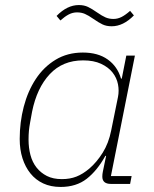

<svg xmlns="http://www.w3.org/2000/svg" viewBox="-20 -728 611 760"><path d="M419 0Q385 0 385 -29Q385 -34 385.5 -38.5Q386 -43 387 -48L400 -111H397Q365 -53 323.5 -20.5Q282 12 220 12Q181 12 151 -2Q121 -16 100.5 -41.5Q80 -67 69 -101.5Q58 -136 58 -178Q58 -244 74 -305.5Q90 -367 121.5 -415Q153 -463 200 -491.5Q247 -520 308 -520Q368 -520 406.5 -492.5Q445 -465 459 -417H462L480 -508H514L419 -31H501L495 0ZM225 -19Q257 -19 282.5 -29Q308 -39 334 -61Q363 -86 386.5 -123.5Q410 -161 420 -211L447 -344Q452 -369 447 -394.5Q442 -420 425.5 -441Q409 -462 380 -475.5Q351 -489 309 -489Q228 -489 177 -434.5Q126 -380 107 -286L99 -242Q96 -226 94.5 -210.5Q93 -195 93 -175Q93 -143 100.5 -114.5Q108 -86 124.5 -65Q141 -44 165.5 -31.5Q190 -19 225 -19ZM422 -624Q401 -624 385.5 -631.5Q370 -639 350 -653Q330 -667 316 -673Q302 -679 285 -679Q268 -679 252.5 -671Q237 -663 219 -647L204 -665Q246 -708 292 -708Q313 -708 328.5 -700.5Q344 -693 364 -679Q384 -665 398 -659Q412 -653 429 -653Q446 -653 461.5 -661Q477 -669 495 -685L510 -667Q468 -624 422 -624Z"/></svg>

Font: IBM Plex Sans ExtLt
Style: Italic
Weight: 200
Italic angle: -11°
Designer: Mike Abbink, Paul van der Laan, Pieter van Rosmalen
Foundry: Bold Monday
Version: Version 3.005